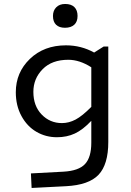

<svg xmlns="http://www.w3.org/2000/svg" viewBox="-20 -702 654 961"><path d="M305.2 -563Q276.4 -563 260.7 -578.1Q245.1 -593.3 245.1 -622.1Q245.1 -648.9 261.5 -665.5Q277.8 -682.1 306.2 -682.1Q336.4 -682.1 352.3 -666.5Q368.2 -650.9 368.2 -622.1Q368.2 -593.3 351.6 -578.1Q335 -563 305.2 -563ZM59.1 -240.2Q59.1 -339.4 129.6 -407.2Q200.2 -475.1 310.1 -475.1Q386.2 -475.1 451.2 -439L499 -469.2H522V8.8Q522 121.1 473.4 172.6Q424.8 224.1 310.1 230L138.2 238.8L134.8 166L298.8 157.2Q374 152.8 405.5 119.1Q437 85.4 437 12.2V-97.2Q394.5 -52.2 354.5 -33.7Q314.5 -15.1 265.1 -15.1Q209 -15.1 162.4 -42.2Q115.7 -69.3 87.4 -121.3Q59.1 -173.3 59.1 -240.2ZM147 -242.2Q147 -171.9 188.5 -128.9Q230 -85.9 290 -85.9Q324.7 -85.9 358.2 -103.5Q391.6 -121.1 437 -167V-365.2Q378.4 -402.8 321.8 -402.8Q239.7 -402.8 193.4 -355.7Q147 -308.6 147 -242.2Z"/></svg>

Font: IntelOne Mono
Style: Regular
Weight: 400
Designer: Fred Shallcrass
Foundry: Frere-Jones Type LLC
Version: Version 1.200;hotconv 1.1.0;makeotfexe 2.6.0;FJTRelease1.2